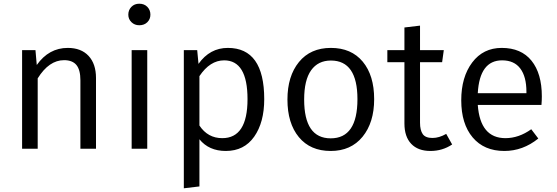

<svg xmlns="http://www.w3.org/2000/svg" viewBox="-20 -801 2999 1034"><path d="M345 -543Q417 -543 457 -500Q497 -457 497 -381V0H413V-369Q413 -425 391.5 -451Q370 -477 325 -477Q244 -477 183 -379V0H99V-531H171L178 -451Q243 -543 345 -543Z M730 -781Q757 -781 773.5 -764Q790 -747 790 -722Q790 -698 773.5 -681.5Q757 -665 730 -665Q705 -665 688 -681.5Q671 -698 671 -722Q671 -747 687.5 -764Q704 -781 730 -781ZM773 -531V0H689V-531Z M1207 -543Q1403 -543 1403 -267Q1403 -142 1349 -65Q1295 12 1196 12Q1105 12 1054 -51V203L970 213V-531H1042L1049 -457Q1110 -543 1207 -543ZM1177 -57Q1313 -57 1313 -267Q1313 -476 1187 -476Q1111 -476 1054 -391V-125Q1099 -57 1177 -57Z M1995 -267Q1995 -141 1932.5 -64.5Q1870 12 1761 12Q1651 12 1589.5 -62.5Q1528 -137 1528 -265Q1528 -391 1590 -467Q1652 -543 1762 -543Q1872 -543 1933.5 -469Q1995 -395 1995 -267ZM1762 -475Q1693 -475 1655.5 -422.5Q1618 -370 1618 -265Q1618 -56 1761 -56Q1905 -56 1905 -267Q1905 -475 1762 -475Z M2383 -80 2415 -23Q2363 12 2298 12Q2231 12 2194.5 -26.5Q2158 -65 2158 -136V-466H2066V-531H2158V-653L2242 -663V-531H2370L2361 -466H2242V-140Q2242 -100 2256.5 -79Q2271 -58 2309 -58Q2345 -58 2383 -80Z M2898 -282Q2898 -260 2896 -236H2553Q2566 -57 2702 -57Q2774 -57 2841 -105L2879 -55Q2796 12 2696 12Q2587 12 2525.5 -61Q2464 -134 2464 -261Q2464 -386 2523 -464.5Q2582 -543 2682 -543Q2787 -543 2842.5 -474Q2898 -405 2898 -282ZM2815 -299V-307Q2815 -388 2782 -432Q2749 -476 2684 -476Q2563 -476 2553 -299Z"/></svg>

Font: Sedus Text
Style: Regular
Weight: 400
Designer: TypeMates
Foundry: TypeMates, Runge Thomsen GbR
Version: Version 4.202;PS 004.202;hotconv 1.0.88;makeotf.lib2.5.64775